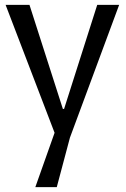

<svg xmlns="http://www.w3.org/2000/svg" viewBox="-20 -602 519 788"><path d="M125 166 204 -57 3 -582H101L238 -155H243L379 -582H469L267 -37L213 166Z"/></svg>

Font: Ruda
Style: Regular
Weight: 400
Designer: Mariela Monsalve, Angelina Sanchez
Foundry: Mariela Monsalve, Angelina Sanchez
Version: Version 1.002